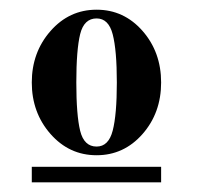

<svg xmlns="http://www.w3.org/2000/svg" viewBox="-20 -732 420 398"><path d="M45.9 -354V-386.2H314V-354ZM180.2 -693.8Q154.3 -693.8 146.2 -661.4Q138.2 -628.9 138.2 -561Q138.2 -493.2 146.2 -460.7Q154.3 -428.2 180.2 -428.2Q205.1 -428.2 213.6 -461.2Q222.2 -494.1 222.2 -561Q222.2 -627.9 213.6 -660.9Q205.1 -693.8 180.2 -693.8ZM84.7 -667.7Q123.5 -711.9 180.2 -711.9Q236.8 -711.9 275.4 -668Q314 -624 314 -561Q314 -498 275.4 -454.1Q236.8 -410.2 180.2 -410.2Q123.5 -410.2 84.7 -454.3Q45.9 -498.5 45.9 -561Q45.9 -623.5 84.7 -667.7Z"/></svg>

Font: Flanker Steampunk
Style: Bold
Weight: 700
Designer: Alexey Kryukov, Leonardo Di Lena
Foundry: Alexey Kryukov, Leonardo Di Lena
Version: 1.210